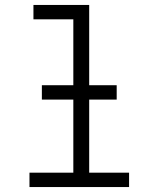

<svg xmlns="http://www.w3.org/2000/svg" viewBox="-20 -755 640 775"><path d="M99 0V-58H276V-677H115V-735H340V-58H501V0ZM149 -353V-411H451V-353Z"/></svg>

Font: Iosevka Custom Light Extended
Style: Regular
Weight: 300
Width: 7
Monospace: yes
Designer: Belleve Invis
Foundry: Belleve Invis
Version: Version 11.2.4; ttfautohint (v1.8.4)